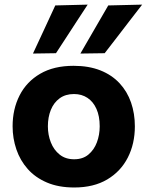

<svg xmlns="http://www.w3.org/2000/svg" viewBox="-20 -797 638 830"><path d="M301 13.5Q233 13.5 182.8 -8Q132.5 -29.5 99.8 -66.5Q67 -103.5 50.8 -151.2Q34.5 -199 34.5 -251Q34.5 -325.5 64.8 -384.8Q95 -444 153.8 -478.2Q212.5 -512.5 298 -512.5Q364 -512.5 413.8 -492.8Q463.5 -473 496.8 -437.2Q530 -401.5 546.5 -353.8Q563 -306 563 -251Q563 -175.5 532.5 -115.8Q502 -56 443.5 -21.2Q385 13.5 301 13.5ZM300.5 -108.5Q338 -108.5 362.2 -128.8Q386.5 -149 398.8 -181.5Q411 -214 411 -251Q411 -295 397 -326.2Q383 -357.5 358 -374Q333 -390.5 300 -390.5Q263 -390.5 237.8 -372Q212.5 -353.5 199.8 -322Q187 -290.5 187 -251Q187 -214 199.8 -181.5Q212.5 -149 237.8 -128.8Q263 -108.5 300.5 -108.5ZM327.5 -565.5Q358 -618 388 -670Q418 -722 448 -773.5L594.5 -777Q566.5 -741 539.2 -705.5Q512 -670 485.2 -635.2Q458.5 -600.5 432.5 -567ZM122.5 -565.5Q147 -618 171 -669.8Q195 -721.5 219 -773.5L359 -777Q335.5 -741 312.2 -705.5Q289 -670 266.5 -635.2Q244 -600.5 222 -567Z"/></svg>

Font: Commissioner Thin
Style: Bold
Weight: 700
Version: Version 1.001;gftools[0.9.23]